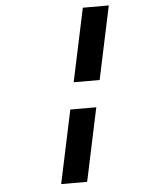

<svg xmlns="http://www.w3.org/2000/svg" viewBox="-59 -821 718 972"><g transform="rotate(-5 300.0 -335.0)"><path d="M399 -775 320 -403H452L531 -775ZM212 105H344L423 -267H291Z"/></g></svg>

Font: LT Wave Mono Bold
Style: Italic
Weight: 700
Designer: Daniel Lyons
Version: Version 2.5 (Glyphs App)